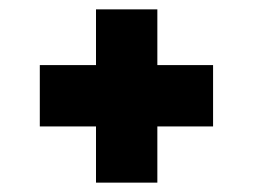

<svg xmlns="http://www.w3.org/2000/svg" viewBox="-20 -566 540 410"><path d="M65 -296V-427H185V-546H316V-427H435V-296H316V-176H185V-296Z"/></svg>

Font: PostBus
Style: Regular
Weight: 400
Designer: Peter Wiegel
Version: Version 1.001